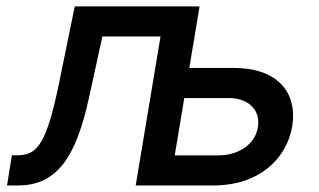

<svg xmlns="http://www.w3.org/2000/svg" viewBox="-20 -565 973 585"><path d="M1.4 0H35.5C154.5 0 212.4 -88.1 251.4 -268.5L291.9 -453.8H469.1L393.5 0H631.7C765.3 0 852.6 -77.4 870.4 -180C886.7 -284.8 824.9 -358 691.8 -358H556.8L588.1 -545.5H207.7L158.4 -304C122.9 -135.7 96.2 -92 35.5 -92H16.3ZM512.4 -91.6 541.5 -266.3H676.5C736.9 -266.3 774.9 -229.8 765.6 -176.8C757.8 -126.8 708.1 -91.6 646.7 -91.6Z"/></svg>

Font: Margiela Sans Medium
Style: Italic
Weight: 500
Italic angle: -9.39999°
Designer: Stefan Endress, Andreas Faust
Version: Version 1.100;FEAKit 1.0